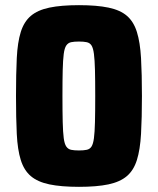

<svg xmlns="http://www.w3.org/2000/svg" viewBox="-20 -716 611 744"><path d="M286 8Q217 8 171.5 -1.5Q126 -11 99.5 -33.5Q73 -56 60.5 -96Q48 -136 45 -197Q42 -258 42 -344Q42 -430 45 -491Q48 -552 60.5 -592Q73 -632 99.5 -654.5Q126 -677 171.5 -686.5Q217 -696 286 -696Q355 -696 400.5 -686.5Q446 -677 472 -654.5Q498 -632 510.5 -592Q523 -552 526.5 -491Q530 -430 530 -344Q530 -258 526.5 -197Q523 -136 510.5 -96Q498 -56 471.5 -33.5Q445 -11 400 -1.5Q355 8 286 8ZM286 -133Q304 -133 316 -135.5Q328 -138 334.5 -148Q341 -158 344 -180.5Q347 -203 348 -243Q349 -283 349 -344Q349 -405 348 -444.5Q347 -484 344 -507Q341 -530 334.5 -540Q328 -550 316 -552.5Q304 -555 286 -555Q267 -555 255.5 -552.5Q244 -550 237 -540Q230 -530 227 -507Q224 -484 223 -445Q222 -406 222 -344Q222 -283 223 -243Q224 -203 227 -180.5Q230 -158 237 -148Q244 -138 255.5 -135.5Q267 -133 286 -133Z"/></svg>

Font: Saira SemiCondensed ExtraBold
Style: Regular
Weight: 800
Width: 4
Designer: Hector Gatti with collaboration of the Omnibus-Type team
Foundry: Omnibus-Type
Version: Version 1.101